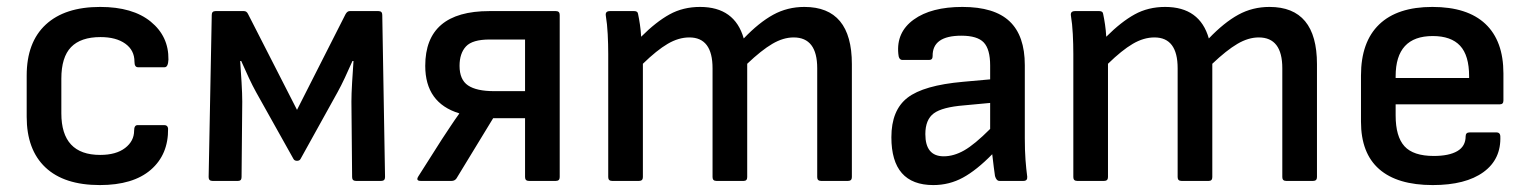

<svg xmlns="http://www.w3.org/2000/svg" viewBox="-20 -522 4414 554"><path d="M268 12Q165 12 111 -39Q57 -90 57 -185V-304Q57 -400 112 -451Q167 -502 269 -502Q363 -502 415 -459.5Q467 -417 466 -350Q465 -328 455 -328H378Q368 -328 368 -344Q368 -377 341.5 -396Q315 -415 270 -415Q213 -415 185 -386Q157 -357 157 -295V-195Q157 -75 269 -75Q315 -75 341 -95Q367 -115 367 -145Q367 -161 377 -161H454Q464 -161 465 -151Q466 -76 415 -32Q364 12 268 12Z M593 0Q582 0 582 -11L591 -479Q591 -490 602 -490H684Q692 -490 696 -481L837 -205L977 -481Q982 -490 989 -490H1072Q1083 -490 1083 -479L1091 -11Q1091 0 1080 0H1007Q996 0 996 -11L994 -229Q994 -250 996 -284.5Q998 -319 1000 -346H997Q986 -321 975 -297.5Q964 -274 954 -256L847 -63Q844 -58 837 -58Q830 -58 827 -63L719 -256Q709 -274 698 -297.5Q687 -321 676 -346H673Q675 -319 677 -284.5Q679 -250 679 -229L677 -11Q677 0 667 0Z M1194 0Q1179 0 1187 -13L1255 -120Q1267 -138 1279.5 -157Q1292 -176 1305 -194V-195Q1207 -225 1207 -332Q1207 -490 1392 -490H1584Q1595 -490 1595 -479V-11Q1595 0 1584 0H1506Q1495 0 1495 -11V-181H1403L1297 -7Q1292 0 1283 0ZM1406 -259H1495V-408H1393Q1343 -408 1324.5 -388Q1306 -368 1306 -332Q1306 -292 1330.5 -275.5Q1355 -259 1406 -259Z M1746 0Q1735 0 1735 -11V-366Q1735 -394 1733.5 -423.5Q1732 -453 1728 -477Q1726 -490 1740 -490H1810Q1820 -490 1821 -482Q1824 -468 1826.5 -451Q1829 -434 1830 -416Q1873 -459 1912 -480.5Q1951 -502 2000 -502Q2100 -502 2126 -411Q2170 -457 2211 -479.5Q2252 -502 2301 -502Q2438 -502 2438 -337V-11Q2438 0 2427 0H2349Q2338 0 2338 -11V-325Q2338 -414 2270 -414Q2240 -414 2208.5 -395.5Q2177 -377 2136 -338V-11Q2136 0 2126 0H2047Q2036 0 2036 -11V-325Q2036 -414 1969 -414Q1938 -414 1906.5 -395.5Q1875 -377 1835 -338V-11Q1835 0 1824 0Z M2673 12Q2552 12 2552 -126Q2552 -204 2598.5 -240Q2645 -276 2759 -286L2837 -293V-333Q2837 -380 2818.5 -399.5Q2800 -419 2754 -419Q2670 -419 2671 -360Q2671 -349 2661 -349H2584Q2573 -349 2572 -367Q2566 -429 2616.5 -465.5Q2667 -502 2757 -502Q2849 -502 2893 -460.5Q2937 -419 2937 -334V-123Q2937 -88 2939 -61Q2941 -34 2944 -12Q2945 0 2933 0H2864Q2855 0 2851 -14Q2850 -21 2847.5 -39.5Q2845 -58 2843 -77Q2798 -31 2758.5 -9.5Q2719 12 2673 12ZM2650 -135Q2650 -71 2703 -71Q2732 -71 2762 -88Q2792 -105 2837 -150V-225L2762 -218Q2699 -213 2674.5 -195Q2650 -177 2650 -135Z M3088 0Q3077 0 3077 -11V-366Q3077 -394 3075.5 -423.5Q3074 -453 3070 -477Q3068 -490 3082 -490H3152Q3162 -490 3163 -482Q3166 -468 3168.5 -451Q3171 -434 3172 -416Q3215 -459 3254 -480.5Q3293 -502 3342 -502Q3442 -502 3468 -411Q3512 -457 3553 -479.5Q3594 -502 3643 -502Q3780 -502 3780 -337V-11Q3780 0 3769 0H3691Q3680 0 3680 -11V-325Q3680 -414 3612 -414Q3582 -414 3550.5 -395.5Q3519 -377 3478 -338V-11Q3478 0 3468 0H3389Q3378 0 3378 -11V-325Q3378 -414 3311 -414Q3280 -414 3248.5 -395.5Q3217 -377 3177 -338V-11Q3177 0 3166 0Z M4114 12Q4012 12 3959.5 -34Q3907 -80 3907 -171V-304Q3907 -401 3959.5 -451.5Q4012 -502 4113 -502Q4214 -502 4266 -453Q4318 -404 4318 -310V-232Q4318 -221 4308 -221H4007V-189Q4007 -128 4032.5 -100Q4058 -72 4117 -72Q4161 -72 4185 -86Q4209 -100 4209 -129Q4209 -140 4221 -140H4298Q4308 -140 4309 -130Q4312 -63 4260.5 -25.5Q4209 12 4114 12ZM4007 -297H4219V-302Q4219 -362 4193 -390Q4167 -418 4114 -418Q4007 -418 4007 -302Z"/></svg>

Font: Sofia Sans SemiBold
Style: Regular
Weight: 600
Designer: Botio Nikoltchev, Ani Petrova
Foundry: lettersoup
Version: Version 4.101; ttfautohint (v1.8.4.7-5d5b)